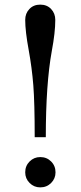

<svg xmlns="http://www.w3.org/2000/svg" viewBox="-20 -800 348 830"><path d="M89 -55Q89 -83 108 -102Q127 -121 154 -121Q182 -121 201 -102Q220 -83 220 -55Q220 -28 201 -9Q182 10 154 10Q127 10 108 -9Q89 -28 89 -55ZM178 -207H130Q130 -356 124 -431.5Q118 -507 104 -584Q89 -665 89 -714Q89 -742 107 -761Q125 -780 154 -780Q183 -780 201 -761Q219 -742 219 -714Q219 -660 204 -580Q178 -437 178 -207Z"/></svg>

Font: Libre Baskerville
Style: Regular
Weight: 400
Designer: Pablo Impallari, Rodrigo Fuenzalida
Foundry: Pablo Impallari, Rodrigo Fuenzalida
Version: Version 1.000